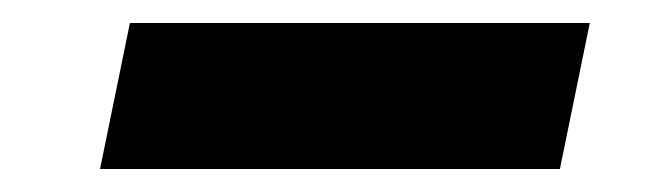

<svg xmlns="http://www.w3.org/2000/svg" viewBox="-20 -391 578 167"><path d="M93 -371H493L467 -244H67Z"/></svg>

Font: Decalotype Black Italic
Style: Regular
Weight: 900
Italic angle: -12°
Designer: Alfredo Marco Pradil
Foundry: Alfredo Marco Pradil
Version: Version 1.0